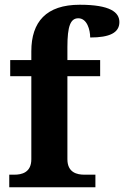

<svg xmlns="http://www.w3.org/2000/svg" viewBox="-20 -789 523 809"><path d="M19 0H382V-53H335C306 -53 264 -61 264 -118V-468H402V-536H264V-591C264 -679 277 -712 310 -712C347 -712 360 -663 360 -631C442 -631 483 -651 483 -696C483 -737 445 -769 316 -769C175 -769 112 -697 112 -573V-536H23V-468H112V-118C112 -61 70 -53 41 -53H19Z"/></svg>

Font: Noto Nastaliq Urdu
Style: Bold
Weight: 700
Designer: Monotype Design Team (Patrick Giasson: type design, Kamal Mansour: OpenType code, Glenda Bellarosa). Updated by Simon Co
Foundry: Monotype Imaging Inc., Simon Cozens
Version: Version 3.009